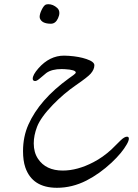

<svg xmlns="http://www.w3.org/2000/svg" viewBox="-20 -497 654 908"><path d="M254.4 -410.6Q242.7 -384.8 220.7 -384.8Q177.7 -384.8 168.5 -410.6Q167.5 -413.1 167.5 -417Q167.5 -430.7 176.8 -450Q186 -469.2 195.3 -474.6Q200.7 -477.1 208.5 -477.1Q231 -477.1 250.5 -459.5Q260.7 -450.2 260.7 -435.5Q260.7 -424.3 254.4 -410.6ZM339.8 -94.7Q282.2 -55.2 230.5 -2Q172.4 58.1 155.3 102.5Q139.6 143.6 139.6 181.2Q139.6 223.6 159.7 253.9Q196.8 309.6 276.9 309.6Q346.2 309.6 421.9 270Q466.3 247.1 506.8 210Q528.8 188.5 550.3 167Q568.4 149.4 580.6 149.4Q589.4 149.4 589.4 158.7Q589.4 168.5 579.6 185.5Q557.1 225.6 507.8 272Q450.7 325.2 388.7 356.9Q321.3 391.1 249.5 391.1Q132.8 391.1 99.6 294.4Q88.9 262.7 88.9 217.8Q88.9 149.4 114.3 92.3Q166.5 -25.4 305.2 -126L327.6 -142.1Q338.4 -150.4 338.4 -153.8Q338.4 -167 286.6 -169.9Q278.8 -170.4 271.5 -170.4Q225.1 -170.4 199.2 -151.9Q193.8 -147.9 168.9 -126.5Q154.3 -113.8 146.5 -113.8Q134.8 -113.8 134.8 -125Q134.8 -143.1 161.6 -173.8Q214.4 -233.9 283.2 -233.9Q293.9 -233.9 306.6 -232.9Q354.5 -229.5 388.7 -217.8Q426.3 -205.1 426.3 -188.5Q426.3 -168.5 408.7 -148.4Q394.5 -132.3 339.8 -94.7Z"/></svg>

Font: Dima Nastaligh Tahriri
Style: regular
Weight: 400
Designer: R.Balvardi
Foundry: Dima Software Group
Version: Version 1.00;November 13, 2018;FontCreator 11.5.0.2427 64-bi